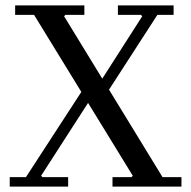

<svg xmlns="http://www.w3.org/2000/svg" viewBox="-20 -690 708 710"><path d="M581 -35H651V0H396V-35H466L471 -40L106 -635H36V-670H292V-635H222L217 -630ZM328 -352 506 -630 501 -635H416V-670H622V-635H562L379 -352ZM333 -352 132 -40 137 -35H232V0H16V-35H76L282 -352Z"/></svg>

Font: Brygada 1918
Style: Regular
Weight: 400
Designer: Mateusz Machalski | Borys Kosmynka | Przemek Hoffer
Foundry: NIEPODLEGLA 2018
Version: Version 3.006